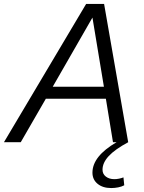

<svg xmlns="http://www.w3.org/2000/svg" viewBox="-64 -720 731 972"><path d="M499 232Q456 232 430 210.5Q404 189 404 154Q404 71 526 0H508L472 -220H168L41 0H-44L372 -700H463L585 0Q518 36 486.5 70Q455 104 455 139Q455 161 472 174Q489 187 515 187Q526 187 538.5 184.5Q551 182 561 178L565 218Q552 225 534.5 228.5Q517 232 499 232ZM203 -281H462L404 -631Z"/></svg>

Font: Red Hat Text
Style: Italic
Weight: 300
Italic angle: -12°
Designer: Pentagram, MCKL
Foundry: Pentagram, MCKL
Version: Version 1.023